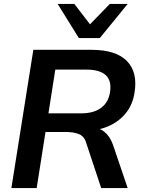

<svg xmlns="http://www.w3.org/2000/svg" viewBox="-20 -959 742 979"><path d="M38 0 150 -705H446Q571 -705 627 -648Q683 -591 666 -487Q657 -426 621.5 -382Q586 -338 530.5 -314.5Q475 -291 405 -291L410 -310H441Q483 -310 511.5 -287.5Q540 -265 556 -221L631 0H496L420 -229Q410 -264 383 -275Q356 -286 316 -286H212L167 0ZM227 -381H393Q458 -381 495.5 -409Q533 -437 541 -489Q550 -547 519.5 -575.5Q489 -604 421 -604H262ZM382 -765 274 -939H359L439 -835L540 -939H631L489 -765Z"/></svg>

Font: Mulish ExtraLight
Style: Bold Italic
Weight: 700
Italic angle: -9°
Version: Version 3.603